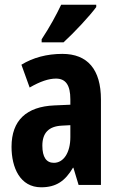

<svg xmlns="http://www.w3.org/2000/svg" viewBox="-20 -786 504 816"><path d="M389 -756V-766H240C219 -722 192 -672 157 -619V-606H250C297 -649 362 -719 389 -756ZM245 -557C179 -557 120 -541 71 -511L106 -414C151 -440 187 -452 218 -452C260 -452 279 -423 279 -364V-341L211 -338C93 -333 29 -275 29 -162C29 -74 65 10 155 10C219 10 257 -17 290 -73H292L314 0H409V-363C409 -491 352 -557 245 -557ZM242 -252 279 -254V-203C279 -137 250 -94 209 -94C177 -94 160 -118 160 -167C160 -221 187 -249 242 -252Z"/></svg>

Font: Noto Sans Hebrew ExtraCondensed
Style: Bold
Weight: 700
Width: 2
Designer: Monotype Design Team
Foundry: Monotype Imaging Inc.
Version: Version 2.004